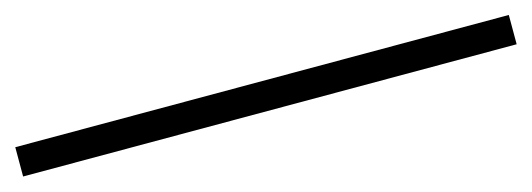

<svg xmlns="http://www.w3.org/2000/svg" viewBox="-17 -32 856 309"><g transform="rotate(-15 411.0 122.5)"><path d="M0 146.5V97.7H822.3V146.5Z"/></g></svg>

Font: Elstob
Style: Regular
Weight: 400
Designer: Peter S. Baker
Version: Version 1.015